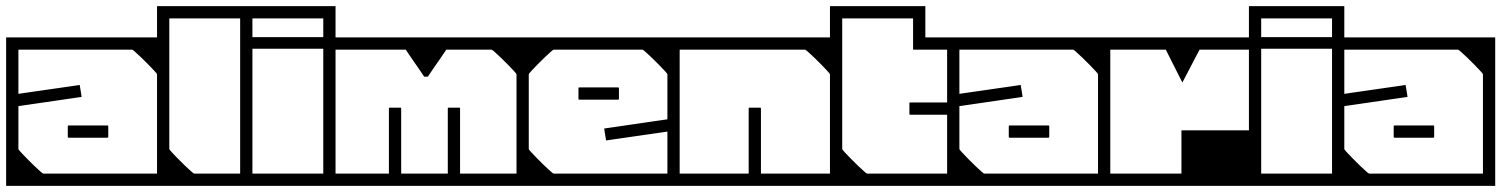

<svg xmlns="http://www.w3.org/2000/svg" viewBox="-40 -606 4895 626"><path d="M-20 -279H20V-120Q20 -118.5 27.8 -110Q35.5 -101.5 47 -89.8Q58.5 -78 70.5 -66.5Q82.5 -55 91 -47.5Q99.5 -40 101 -40Q101 -40 101 -40Q101 -40 101 -40Q101 -40 101 -40Q101 -40 101 -40Q107 -40 123.2 -40Q139.5 -40 160.2 -40Q181 -40 201.2 -40Q221.5 -40 235.5 -40Q249.5 -40 252 -40Q252 -30.5 252 -20.2Q252 -10 252 0Q252 0 252 0Q252 0 252 0Q252 0 252 0Q252 0 252 0Q252 0 252 0Q252 0 232.2 0Q212.5 0 181.8 0Q151 0 116 0Q81 0 50.2 0Q19.5 0 -0.2 0Q-20 0 -20 0Q-20 0 -20 0Q-20 0 -20 0Q-20 0 -20 0Q-20 0 -20 0Q-20 0 -20 -14Q-20 -28 -20 -52Q-20 -76 -20 -105.5Q-20 -135 -20 -166.2Q-20 -197.5 -20 -227Q-20 -256.5 -20 -279ZM-20 -235Q-20 -235 -20 -253Q-20 -271 -20 -299.2Q-20 -327.5 -20 -359.5Q-20 -391.5 -20 -419.8Q-20 -448 -20 -466Q-20 -484 -20 -484Q-20 -484 -20 -484Q-20 -484 -20 -484Q-20 -484 -20 -484Q-20 -484 -20 -484Q-20 -484 -0.2 -484Q19.5 -484 50.2 -484Q81 -484 116 -484Q151 -484 181.8 -484Q212.5 -484 232.2 -484Q252 -484 252 -484Q252 -484 252 -484Q252 -484 252 -484Q252 -484 252 -484Q252 -484 252 -484Q252 -484 252 -484Q252 -474.5 252 -464.2Q252 -454 252 -444Q252 -444 228.5 -444Q205 -444 170.5 -444Q136 -444 101.5 -444Q67 -444 43.5 -444Q20 -444 20 -444Q20 -444 20 -444Q20 -444 20 -444Q20 -444 20 -444Q20 -444 20 -444Q20 -444 20 -444Q20 -444 20 -444Q20 -444 20 -444Q20 -444 20 -444Q20 -444 20 -444Q20 -444 20 -444Q20 -444 20 -444Q20 -444 20 -423Q20 -402 20 -370.8Q20 -339.5 20 -308.2Q20 -277 20 -256Q20 -235 20 -235ZM512 -205H472V-364Q472 -365.5 464.2 -374Q456.5 -382.5 445 -394.2Q433.5 -406 421.5 -417.5Q409.5 -429 401 -436.5Q392.5 -444 391 -444Q391 -444 391 -444Q391 -444 391 -444Q391 -444 391 -444Q391 -444 391 -444Q385 -444 368.8 -444Q352.5 -444 331.8 -444Q311 -444 290.8 -444Q270.5 -444 256.5 -444Q242.5 -444 240 -444Q240 -454 240 -464.2Q240 -474.5 240 -484Q240 -484 240 -484Q240 -484 240 -484Q240 -484 240 -484Q240 -484 240 -484Q240 -484 240 -484Q240 -484 259.8 -484Q279.5 -484 310.2 -484Q341 -484 376 -484Q411 -484 441.8 -484Q472.5 -484 492.2 -484Q512 -484 512 -484Q512 -484 512 -484Q512 -484 512 -484Q512 -484 512 -484Q512 -484 512 -484Q512 -484 512 -470Q512 -456 512 -432Q512 -408 512 -378.5Q512 -349 512 -317.5Q512 -286 512 -257Q512 -228 512 -205ZM512 -249Q512 -249 512 -231Q512 -213 512 -184.8Q512 -156.5 512 -124.5Q512 -92.5 512 -64.2Q512 -36 512 -18Q512 0 512 0Q512 0 512 0Q512 0 512 0Q512 0 512 0Q512 0 512 0Q512 0 492.2 0Q472.5 0 441.8 0Q411 0 376 0Q341 0 310.2 0Q279.5 0 259.8 0Q240 0 240 0Q240 0 240 0Q240 0 240 0Q240 0 240 0Q240 0 240 0Q240 0 240 0Q240 -10 240 -20.2Q240 -30.5 240 -40Q240 -40 263.5 -40Q287 -40 321.5 -40Q356 -40 390.5 -40Q425 -40 448.5 -40Q472 -40 472 -40Q472 -40 472 -40Q472 -40 472 -40Q472 -40 472 -40Q472 -40 472 -40Q472 -40 472 -40Q472 -40 472 -40Q472 -40 472 -40Q472 -40 472 -40Q472 -40 472 -40Q472 -40 472 -40Q472 -40 472 -40Q472 -40 472 -61Q472 -82 472 -113.2Q472 -144.5 472 -175.8Q472 -207 472 -228Q472 -249 472 -249ZM512 -128H472Q472 -155.5 472 -172Q472 -188.5 472 -203.8Q472 -219 472 -243Q472 -243 472 -243Q472 -243 472 -243Q472 -243 472 -243Q472 -243 472 -243Q472 -268 472 -281Q472 -294 472 -302.8Q472 -311.5 472 -323.2Q472 -335 472 -358H512ZM185 -157Q185 -157 185 -157Q185 -157 185 -157Q185 -157 185 -157Q185 -157 185 -157Q185 -157 185 -157Q185 -157 185 -157Q185 -157 185 -157Q182 -157 181.5 -157.5Q181 -158 181 -161Q181 -166.5 181 -171.8Q181 -177 181 -182.2Q181 -187.5 181 -193Q181 -196 181.5 -196.5Q182 -197 185 -197Q185 -197 185 -197Q185 -197 185 -197Q185 -197 185 -197Q185 -197 185 -197Q185 -197 185 -197Q185 -197 185 -197Q185 -197 185 -197Q185 -197 203.8 -197Q222.5 -197 247 -197Q271.5 -197 290.2 -197Q309 -197 309 -197Q309 -197 309 -197Q309 -197 309 -197Q312 -197 312.5 -196.5Q313 -196 313 -193Q313 -187.5 313 -182.2Q313 -177 313 -171.8Q313 -166.5 313 -161Q313 -158 312.5 -157.5Q312 -157 309 -157Q309 -157 309 -157Q309 -157 309 -157Q309 -157 290.2 -157Q271.5 -157 247 -157Q222.5 -157 203.8 -157Q185 -157 185 -157ZM1 -314H20Q20 -314 20 -310.5Q20 -307 20 -303.5Q20 -300 20 -300Q20 -300 40.2 -303Q60.5 -306 90.2 -310.2Q120 -314.5 149.8 -318.8Q179.5 -323 199.8 -326Q220 -329 220 -329Q220 -329 220.2 -327Q220.5 -325 221.2 -320.8Q222 -316.5 223 -310Q224 -303.5 224.8 -299Q225.5 -294.5 225.8 -292.2Q226 -290 226 -290Q226 -290 205.2 -287Q184.5 -284 153.8 -279.5Q123 -275 92.2 -270.5Q61.5 -266 40.8 -263Q20 -260 20 -260Q20 -260 20 -255.2Q20 -250.5 20 -245.8Q20 -241 20 -241H1Z M783 -359V-129H743Q743 -152 743 -163.8Q743 -175.5 743 -184.2Q743 -193 743 -206Q743 -219 743 -244Q743 -244 743 -244Q743 -244 743 -244Q743 -244 743 -244Q743 -244 743 -244Q743 -268 743 -283.2Q743 -298.5 743 -315Q743 -331.5 743 -359ZM472 -328V-586Q472 -586 487.8 -586Q503.5 -586 527 -586Q550.5 -586 574.2 -586Q598 -586 614.8 -586Q631.5 -586 633 -586Q633 -586 633 -586Q633 -586 633 -586Q633 -586 633 -586Q633 -586 633 -586Q633 -586 633 -586Q633 -586 633 -586Q633 -586 633 -586Q633 -586 633 -586Q633 -586 633 -586Q634.5 -586 650.2 -586Q666 -586 688 -586Q710 -586 731.8 -586Q753.5 -586 768.2 -586Q783 -586 783 -586V-328H743V-546Q743 -546 743 -546Q743 -546 743 -546Q707 -546 685.8 -546Q664.5 -546 652.8 -546Q641 -546 633 -546Q633 -546 614.8 -546Q596.5 -546 572.5 -546Q548.5 -546 530.2 -546Q512 -546 512 -546Q512 -546 512 -546Q512 -546 512 -546V-328ZM472 -442H512Q512 -442 512 -402.5Q512 -363 512 -272Q512 -272 512 -269.5Q512 -267 512 -267Q512 -267 512 -264.5Q512 -262 512 -262Q512 -164 512 -118Q512 -72 512 -72H472ZM472 -269H512V-120Q512 -118.5 519.8 -110Q527.5 -101.5 539 -89.8Q550.5 -78 562.5 -66.5Q574.5 -55 583 -47.5Q591.5 -40 593 -40Q593 -40 608.2 -40Q623.5 -40 645.8 -40Q668 -40 690.2 -40Q712.5 -40 727.8 -40Q743 -40 743 -40Q743 -40 743 -40Q743 -40 743 -40Q743 -40 743 -40Q743 -61 743 -82.2Q743 -103.5 743 -124.5Q743 -145.5 743 -166.8Q743 -188 743 -209V-269H783V0Q783 0 767.5 0Q752 0 729.2 0Q706.5 0 683.2 0Q660 0 643.8 0Q627.5 0 626 0Q626 0 626 0Q626 0 626 0Q626 0 626 0Q626 0 626 0Q626 0 626 0Q626 0 626 0Q626 0 626 0Q626 0 626 0Q626 0 626 0Q626 0 626 0Q624.5 0 608.5 0Q592.5 0 569.8 0Q547 0 524.8 0Q502.5 0 487.2 0Q472 0 472 0Z M1054 -249Q1054 -228.5 1054 -204.2Q1054 -180 1054 -153.8Q1054 -127.5 1054 -100.8Q1054 -74 1054 -48.5Q1054 -23 1054 0Q1054 0 1038.2 0Q1022.5 0 999.2 0Q976 0 952.8 0Q929.5 0 913.8 0Q898 0 898 0Q898 0 898 0Q898 0 898 0Q898 0 898 0Q898 0 898 0Q894.5 -7.5 894.5 -20Q894.5 -32.5 898 -40Q908.5 -40 921.5 -40Q934.5 -40 949.2 -40Q964 -40 980.5 -40Q997 -40 1014 -40Q1014 -40 1014 -40Q1014 -40 1014 -40Q1014 -40 1014 -40Q1014 -40 1014 -40Q1014 -40 1014 -40Q1014 -40 1014 -40Q1014 -40 1014 -40Q1014 -40 1014 -40Q1014 -40 1014 -61Q1014 -82 1014 -113.2Q1014 -144.5 1014 -175.8Q1014 -207 1014 -228Q1014 -249 1014 -249ZM743 -249H783Q783 -249 783 -228Q783 -207 783 -175.8Q783 -144.5 783 -113.2Q783 -82 783 -61Q783 -40 783 -40Q783 -40 783 -40Q783 -40 783 -40Q783 -40 783 -40Q783 -40 783 -40Q783 -40 783 -40Q783 -40 783 -40Q783 -40 783 -40Q783 -40 783 -40Q800.5 -40 816.8 -40Q833 -40 847.8 -40Q862.5 -40 875.5 -40Q888.5 -40 899 -40Q903 -32.5 903 -20Q903 -7.5 899 0Q899 0 899 0Q899 0 899 0Q899 0 899 0Q899 0 899 0Q899 0 883.2 0Q867.5 0 844.2 0Q821 0 797.8 0Q774.5 0 758.8 0Q743 0 743 0Q743 -23 743 -48.5Q743 -74 743 -100.8Q743 -127.5 743 -153.8Q743 -180 743 -204.2Q743 -228.5 743 -249ZM743 -358H783Q783 -330.5 783 -314Q783 -297.5 783 -282.2Q783 -267 783 -243Q783 -243 783 -243Q783 -243 783 -243Q783 -243 783 -243Q783 -243 783 -243Q783 -218 783 -205Q783 -192 783 -183.2Q783 -174.5 783 -162.8Q783 -151 783 -128H743ZM1054 -358V-128H1014Q1014 -151 1014 -162.8Q1014 -174.5 1014 -183.2Q1014 -192 1014 -205Q1014 -218 1014 -243Q1014 -243 1014 -243Q1014 -243 1014 -243Q1014 -243 1014 -243Q1014 -243 1014 -243Q1014 -267 1014 -282.2Q1014 -297.5 1014 -314Q1014 -330.5 1014 -358ZM1054 -337H1014Q1014 -337 1014 -358Q1014 -379 1014 -410.2Q1014 -441.5 1014 -472.8Q1014 -504 1014 -525Q1014 -546 1014 -546Q1014 -546 1014 -546Q1014 -546 1014 -546Q1014 -546 1014 -546Q1014 -546 1014 -546Q1014 -546 1014 -546Q1014 -546 1014 -546Q1014 -546 1014 -546Q1014 -546 1014 -546Q997 -546 980.5 -546Q964 -546 949.2 -546Q934.5 -546 921.5 -546Q908.5 -546 898 -546Q894.5 -553.5 894.5 -566Q894.5 -578.5 898 -586Q898 -586 898 -586Q898 -586 898 -586Q898 -586 898 -586Q898 -586 898 -586Q898 -586 913.8 -586Q929.5 -586 952.8 -586Q976 -586 999.2 -586Q1022.5 -586 1038.2 -586Q1054 -586 1054 -586Q1054 -563 1054 -537.5Q1054 -512 1054 -485.2Q1054 -458.5 1054 -432.2Q1054 -406 1054 -381.8Q1054 -357.5 1054 -337ZM743 -337Q743 -357.5 743 -381.8Q743 -406 743 -432.2Q743 -458.5 743 -485.2Q743 -512 743 -537.5Q743 -563 743 -586Q743 -586 758.8 -586Q774.5 -586 797.8 -586Q821 -586 844.2 -586Q867.5 -586 883.2 -586Q899 -586 899 -586Q899 -586 899 -586Q899 -586 899 -586Q899 -586 899 -586Q899 -586 899 -586Q903 -578.5 903 -566Q903 -553.5 899 -546Q888.5 -546 875.5 -546Q862.5 -546 847.8 -546Q833 -546 816.8 -546Q800.5 -546 783 -546Q783 -546 783 -546Q783 -546 783 -546Q783 -546 783 -546Q783 -546 783 -546Q783 -546 783 -546Q783 -546 783 -546Q783 -546 783 -546Q783 -546 783 -546Q783 -546 783 -525Q783 -504 783 -472.8Q783 -441.5 783 -410.2Q783 -379 783 -358Q783 -337 783 -337ZM1054 -307H1014Q1014 -322 1014 -337.8Q1014 -353.5 1014 -367Q1014 -380.5 1014 -388.8Q1014 -397 1014 -397Q1014 -397 1014 -397Q1014 -397 1014 -397Q1014 -397 1014 -398.5Q1014 -400 1014 -404.8Q1014 -409.5 1014 -419.8Q1014 -430 1014 -447Q1014 -447 1014 -447Q1014 -447 1014 -447Q1014 -447 996.8 -447Q979.5 -447 956.5 -447Q933.5 -447 916.2 -447Q899 -447 899 -447Q899 -447 899 -452.8Q899 -458.5 899 -466Q899 -473.5 899 -479.2Q899 -485 899 -485Q906 -485 914.5 -485Q923 -485 935.8 -485Q948.5 -485 966.5 -485Q984.5 -485 1010 -485Q1013.5 -485 1020.5 -485Q1027.5 -485 1034 -485Q1040.5 -485 1043 -485Q1045 -485 1046.8 -485Q1048.5 -485 1050.2 -485Q1052 -485 1054 -485Q1054 -469.5 1054 -445.5Q1054 -421.5 1054 -395Q1054 -368.5 1054 -345Q1054 -321.5 1054 -307ZM743 -307Q743 -321.5 743 -345Q743 -368.5 743 -395Q743 -421.5 743 -445.5Q743 -469.5 743 -485Q745 -485 746.8 -485Q748.5 -485 750.2 -485Q752 -485 754 -485Q756.5 -485 763 -485Q769.5 -485 776.5 -485Q783.5 -485 787 -485Q804 -485 817.8 -485Q831.5 -485 842.2 -485Q853 -485 861.8 -485Q870.5 -485 877.2 -485Q884 -485 889.2 -485Q894.5 -485 899 -485Q899 -485 899 -479.2Q899 -473.5 899 -466Q899 -458.5 899 -452.8Q899 -447 899 -447Q899 -447 887.2 -447Q875.5 -447 858.2 -447Q841 -447 823.8 -447Q806.5 -447 794.8 -447Q783 -447 783 -447Q783 -447 783 -447Q783 -447 783 -447Q783 -430 783 -419.8Q783 -409.5 783 -404.8Q783 -400 783 -398.5Q783 -397 783 -397Q783 -397 783 -397Q783 -397 783 -397Q783 -397 783 -388.8Q783 -380.5 783 -367Q783 -353.5 783 -337.8Q783 -322 783 -307Z M1349 -484Q1349 -484 1349 -484Q1349 -484 1349 -484Q1349 -484 1349 -484Q1349 -484 1349 -484Q1349 -484 1349 -484Q1349 -484 1349 -484Q1349 -484 1349 -484Q1349 -484 1349 -484Q1349 -484 1349 -484Q1349 -484 1373.2 -484Q1397.5 -484 1435.5 -484Q1473.5 -484 1516.5 -484Q1559.5 -484 1597.5 -484Q1635.5 -484 1659.8 -484Q1684 -484 1684 -484Q1684 -484 1684 -484Q1684 -484 1684 -484Q1684 -421 1684 -372.8Q1684 -324.5 1684 -284.2Q1684 -244 1684 -205H1644V-364Q1644 -365.5 1636.2 -374Q1628.5 -382.5 1617 -394.2Q1605.5 -406 1593.5 -417.5Q1581.5 -429 1573 -436.5Q1564.5 -444 1563 -444Q1563 -444 1563 -444Q1563 -444 1563 -444Q1563 -444 1563 -444Q1563 -444 1548 -444Q1533 -444 1511 -444Q1489 -444 1467 -444Q1445 -444 1430 -444Q1415 -444 1415 -444Q1415 -444 1415 -444Q1415 -444 1415 -444Q1415 -444 1415 -444Q1415 -444 1409 -435Q1403 -426 1394 -413Q1385 -400 1376 -387Q1367 -374 1361 -365Q1355 -356 1355 -356Q1355 -356 1352 -356Q1349 -356 1349 -356Q1342.5 -376 1340.2 -398Q1338 -420 1340.2 -442Q1342.5 -464 1349 -484ZM1684 -128H1644Q1644 -155.5 1644 -172Q1644 -188.5 1644 -203.8Q1644 -219 1644 -243Q1644 -243 1644 -243Q1644 -243 1644 -243Q1644 -243 1644 -243Q1644 -243 1644 -243Q1644 -268 1644 -281Q1644 -294 1644 -302.8Q1644 -311.5 1644 -323.2Q1644 -335 1644 -358H1684ZM1014 -128V-358H1054Q1054 -335 1054 -323.2Q1054 -311.5 1054 -302.8Q1054 -294 1054 -281Q1054 -268 1054 -243Q1054 -243 1054 -243Q1054 -243 1054 -243Q1054 -243 1054 -243Q1054 -243 1054 -243Q1054 -219 1054 -203.8Q1054 -188.5 1054 -172Q1054 -155.5 1054 -128ZM1684 -289Q1684 -289 1684 -268.2Q1684 -247.5 1684 -214.5Q1684 -181.5 1684 -144.5Q1684 -107.5 1684 -74.5Q1684 -41.5 1684 -20.8Q1684 0 1684 0Q1684 0 1684 0Q1684 0 1684 0Q1684 0 1684 0Q1684 0 1659.8 0Q1635.5 0 1597 0Q1558.5 0 1515 0Q1471.5 0 1432.2 0Q1393 0 1367.2 0Q1341.5 0 1339 0Q1339 0 1339 0Q1339 0 1339 0Q1339 0 1339 0Q1339 0 1339 0Q1339 0 1339 0Q1339 0 1339 0Q1339 0 1339 0Q1339 -11.5 1339 -20.2Q1339 -29 1339 -40Q1339 -40 1339 -40Q1339 -40 1339 -40Q1339 -40 1361 -40Q1383 -40 1417.8 -40Q1452.5 -40 1491.5 -40Q1530.5 -40 1565.2 -40Q1600 -40 1622 -40Q1644 -40 1644 -40Q1644 -40 1644 -40Q1644 -40 1644 -40Q1644 -40 1644 -40Q1644 -40 1644 -40Q1644 -40 1644 -40Q1644 -40 1644 -40Q1644 -40 1644 -40Q1644 -40 1644 -40Q1644 -40 1644 -40Q1644 -40 1644 -40Q1644 -40 1644 -65.2Q1644 -90.5 1644 -127.5Q1644 -164.5 1644 -201.5Q1644 -238.5 1644 -263.8Q1644 -289 1644 -289ZM1014 -289H1054Q1054 -289 1054 -263.8Q1054 -238.5 1054 -201.5Q1054 -164.5 1054 -127.5Q1054 -90.5 1054 -65.2Q1054 -40 1054 -40Q1054 -40 1054 -40Q1054 -40 1054 -40Q1054 -40 1054 -40Q1054 -40 1054 -40Q1054 -40 1054 -40Q1054 -40 1054 -40Q1054 -40 1054 -40Q1054 -40 1054 -40Q1054 -40 1054 -40Q1054 -40 1054 -40Q1054 -40 1076 -40Q1098 -40 1132.8 -40Q1167.5 -40 1206.5 -40Q1245.5 -40 1280.2 -40Q1315 -40 1337 -40Q1359 -40 1359 -40Q1359 -40 1359 -40Q1359 -40 1359 -40Q1359 -29 1359 -20.2Q1359 -11.5 1359 0Q1359 0 1359 0Q1359 0 1359 0Q1359 0 1359 0Q1359 0 1359 0Q1359 0 1359 0Q1359 0 1359 0Q1359 0 1359 0Q1357 0 1331 0Q1305 0 1265.8 0Q1226.5 0 1183 0Q1139.5 0 1101 0Q1062.5 0 1038.2 0Q1014 0 1014 0Q1014 0 1014 0Q1014 0 1014 0Q1014 0 1014 0Q1014 0 1014 -20.8Q1014 -41.5 1014 -74.5Q1014 -107.5 1014 -144.5Q1014 -181.5 1014 -214.5Q1014 -247.5 1014 -268.2Q1014 -289 1014 -289ZM1349 -484Q1350 -472 1350.8 -459.2Q1351.5 -446.5 1351.8 -433.2Q1352 -420 1352 -406.8Q1352 -393.5 1351.2 -380.8Q1350.5 -368 1349 -356Q1349 -356 1346 -356Q1343 -356 1343 -356Q1343 -356 1337 -365Q1331 -374 1322 -387Q1313 -400 1304 -413Q1295 -426 1289 -435Q1283 -444 1283 -444Q1283 -444 1283 -444Q1283 -444 1283 -444Q1283 -444 1283 -444Q1240.5 -444 1199.8 -444Q1159 -444 1126 -444Q1093 -444 1073.5 -444Q1054 -444 1054 -444Q1054 -444 1054 -444Q1054 -444 1054 -444Q1054 -444 1054 -444Q1054 -444 1054 -444Q1054 -444 1054 -444Q1054 -444 1054 -444Q1054 -444 1054 -444Q1054 -444 1054 -444Q1054 -444 1054 -441.8Q1054 -439.5 1054 -428.5Q1054 -417.5 1054 -392.5Q1054 -367.5 1054 -322Q1054 -276.5 1054 -205H1014Q1014 -223.5 1014 -245.5Q1014 -267.5 1014 -291.8Q1014 -316 1014 -341.2Q1014 -366.5 1014 -391.2Q1014 -416 1014 -439.8Q1014 -463.5 1014 -484Q1014 -484 1014 -484Q1014 -484 1014 -484Q1014 -484 1038.2 -484Q1062.5 -484 1100.5 -484Q1138.5 -484 1181.5 -484Q1224.5 -484 1262.5 -484Q1300.5 -484 1324.8 -484Q1349 -484 1349 -484Q1349 -484 1349 -484Q1349 -484 1349 -484Q1349 -484 1349 -484Q1349 -484 1349 -484Q1349 -484 1349 -484Q1349 -484 1349 -484Q1349 -484 1349 -484Q1349 -484 1349 -484ZM1232 -33Q1230.5 -33 1229.8 -33Q1229 -33 1228.5 -33.5Q1228 -34 1228 -34.8Q1228 -35.5 1228 -37Q1228 -37 1228 -37Q1228 -37 1228 -37Q1228 -37 1228 -37Q1228 -37 1228 -37Q1228 -37 1228 -37Q1228 -37 1228 -52.5Q1228 -68 1228 -92.2Q1228 -116.5 1228 -144Q1228 -171.5 1228 -195.8Q1228 -220 1228 -235.5Q1228 -251 1228 -251Q1228 -253 1228.2 -253.8Q1228.5 -254.5 1229.2 -254.8Q1230 -255 1232 -255Q1232 -255 1240 -255Q1248 -255 1256 -255Q1264 -255 1264 -255Q1266 -255 1266.8 -254.8Q1267.5 -254.5 1267.8 -253.8Q1268 -253 1268 -251Q1268 -251 1268 -235.5Q1268 -220 1268 -195.8Q1268 -171.5 1268 -144Q1268 -116.5 1268 -92.2Q1268 -68 1268 -52.5Q1268 -37 1268 -37Q1268 -37 1268 -37Q1268 -37 1268 -37Q1268 -37 1268 -37Q1268 -37 1268 -37Q1268 -37 1268 -37Q1268 -35.5 1268 -34.8Q1268 -34 1267.5 -33.5Q1267 -33 1266.2 -33Q1265.5 -33 1264 -33Q1264 -33 1256 -33Q1248 -33 1240 -33Q1232 -33 1232 -33ZM1456 -33Q1456 -33 1448 -33Q1440 -33 1432 -33Q1424 -33 1424 -33Q1422.5 -33 1421.8 -33Q1421 -33 1420.5 -33.5Q1420 -34 1420 -34.8Q1420 -35.5 1420 -37Q1420 -37 1420 -37Q1420 -37 1420 -37Q1420 -37 1420 -37Q1420 -37 1420 -37Q1420 -37 1420 -37Q1420 -37 1420 -52.5Q1420 -68 1420 -92.2Q1420 -116.5 1420 -144Q1420 -171.5 1420 -195.8Q1420 -220 1420 -235.5Q1420 -251 1420 -251Q1420 -253 1420.2 -253.8Q1420.5 -254.5 1421.2 -254.8Q1422 -255 1424 -255Q1424 -255 1432 -255Q1440 -255 1448 -255Q1456 -255 1456 -255Q1458 -255 1458.8 -254.8Q1459.5 -254.5 1459.8 -253.8Q1460 -253 1460 -251Q1460 -251 1460 -235.5Q1460 -220 1460 -195.8Q1460 -171.5 1460 -144Q1460 -116.5 1460 -92.2Q1460 -68 1460 -52.5Q1460 -37 1460 -37Q1460 -37 1460 -37Q1460 -37 1460 -37Q1460 -37 1460 -37Q1460 -37 1460 -37Q1460 -37 1460 -37Q1460 -35.5 1460 -34.8Q1460 -34 1459.5 -33.5Q1459 -33 1458.2 -33Q1457.5 -33 1456 -33Z M1644 -205Q1644 -228 1644 -257Q1644 -286 1644 -317.5Q1644 -349 1644 -378.5Q1644 -408 1644 -432Q1644 -456 1644 -470Q1644 -484 1644 -484Q1644 -484 1644 -484Q1644 -484 1644 -484Q1644 -484 1644 -484Q1644 -484 1644 -484Q1644 -484 1663.8 -484Q1683.5 -484 1714.2 -484Q1745 -484 1780 -484Q1815 -484 1845.8 -484Q1876.5 -484 1896.2 -484Q1916 -484 1916 -484Q1916 -484 1916 -484Q1916 -484 1916 -484Q1916 -484 1916 -484Q1916 -484 1916 -484Q1916 -484 1916 -484Q1916 -474.5 1916 -464.2Q1916 -454 1916 -444Q1913.5 -444 1899.5 -444Q1885.5 -444 1865.2 -444Q1845 -444 1824.2 -444Q1803.5 -444 1787.2 -444Q1771 -444 1765 -444Q1765 -444 1765 -444Q1765 -444 1765 -444Q1765 -444 1765 -444Q1765 -444 1765 -444Q1763.5 -444 1755 -436.5Q1746.5 -429 1734.5 -417.5Q1722.5 -406 1711 -394.2Q1699.5 -382.5 1691.8 -374Q1684 -365.5 1684 -364V-205ZM1644 -357H1684Q1684 -329.5 1684 -313Q1684 -296.5 1684 -281.2Q1684 -266 1684 -242Q1684 -242 1684 -242Q1684 -242 1684 -242Q1684 -242 1684 -242Q1684 -242 1684 -242Q1684 -217 1684 -204Q1684 -191 1684 -182.2Q1684 -173.5 1684 -161.8Q1684 -150 1684 -127H1644ZM1644 -279H1684V-120Q1684 -118.5 1691.8 -110Q1699.5 -101.5 1711 -89.8Q1722.5 -78 1734.5 -66.5Q1746.5 -55 1755 -47.5Q1763.5 -40 1765 -40Q1765 -40 1765 -40Q1765 -40 1765 -40Q1765 -40 1765 -40Q1765 -40 1765 -40Q1771 -40 1787.2 -40Q1803.5 -40 1824.2 -40Q1845 -40 1865.2 -40Q1885.5 -40 1899.5 -40Q1913.5 -40 1916 -40Q1916 -30.5 1916 -20.2Q1916 -10 1916 0Q1916 0 1916 0Q1916 0 1916 0Q1916 0 1916 0Q1916 0 1916 0Q1916 0 1916 0Q1916 0 1896.2 0Q1876.5 0 1845.8 0Q1815 0 1780 0Q1745 0 1714.2 0Q1683.5 0 1663.8 0Q1644 0 1644 0Q1644 0 1644 0Q1644 0 1644 0Q1644 0 1644 0Q1644 0 1644 0Q1644 0 1644 -14Q1644 -28 1644 -52Q1644 -76 1644 -105.5Q1644 -135 1644 -166.2Q1644 -197.5 1644 -227Q1644 -256.5 1644 -279ZM2176 -205H2136V-364Q2136 -365.5 2128.2 -374Q2120.5 -382.5 2109 -394.2Q2097.5 -406 2085.5 -417.5Q2073.5 -429 2065 -436.5Q2056.5 -444 2055 -444Q2055 -444 2055 -444Q2055 -444 2055 -444Q2055 -444 2055 -444Q2055 -444 2055 -444Q2049 -444 2032.8 -444Q2016.5 -444 1995.8 -444Q1975 -444 1954.8 -444Q1934.5 -444 1920.5 -444Q1906.5 -444 1904 -444Q1904 -454 1904 -464.2Q1904 -474.5 1904 -484Q1904 -484 1904 -484Q1904 -484 1904 -484Q1904 -484 1904 -484Q1904 -484 1904 -484Q1904 -484 1904 -484Q1904 -484 1923.8 -484Q1943.5 -484 1974.2 -484Q2005 -484 2040 -484Q2075 -484 2105.8 -484Q2136.5 -484 2156.2 -484Q2176 -484 2176 -484Q2176 -484 2176 -484Q2176 -484 2176 -484Q2176 -484 2176 -484Q2176 -484 2176 -484Q2176 -484 2176 -470Q2176 -456 2176 -432Q2176 -408 2176 -378.5Q2176 -349 2176 -317.5Q2176 -286 2176 -257Q2176 -228 2176 -205ZM2176 -249Q2176 -249 2176 -231Q2176 -213 2176 -184.8Q2176 -156.5 2176 -124.5Q2176 -92.5 2176 -64.2Q2176 -36 2176 -18Q2176 0 2176 0Q2176 0 2176 0Q2176 0 2176 0Q2176 0 2176 0Q2176 0 2176 0Q2176 0 2156.2 0Q2136.5 0 2105.8 0Q2075 0 2040 0Q2005 0 1974.2 0Q1943.5 0 1923.8 0Q1904 0 1904 0Q1904 0 1904 0Q1904 0 1904 0Q1904 0 1904 0Q1904 0 1904 0Q1904 0 1904 0Q1904 -10 1904 -20.2Q1904 -30.5 1904 -40Q1904 -40 1927.5 -40Q1951 -40 1985.5 -40Q2020 -40 2054.5 -40Q2089 -40 2112.5 -40Q2136 -40 2136 -40Q2136 -40 2136 -40Q2136 -40 2136 -40Q2136 -40 2136 -40Q2136 -40 2136 -40Q2136 -40 2136 -40Q2136 -40 2136 -40Q2136 -40 2136 -40Q2136 -40 2136 -40Q2136 -40 2136 -40Q2136 -40 2136 -40Q2136 -40 2136 -40Q2136 -40 2136 -61Q2136 -82 2136 -113.2Q2136 -144.5 2136 -175.8Q2136 -207 2136 -228Q2136 -249 2136 -249ZM1974 -321Q1974 -321 1974 -321Q1974 -321 1974 -321Q1974 -321 1974 -321Q1974 -321 1974 -321Q1974 -321 1974 -321Q1974 -321 1974 -321Q1974 -321 1974 -321Q1977 -321 1977.5 -320.5Q1978 -320 1978 -317Q1978 -311.5 1978 -306.2Q1978 -301 1978 -295.8Q1978 -290.5 1978 -285Q1978 -282 1977.5 -281.5Q1977 -281 1974 -281Q1974 -281 1974 -281Q1974 -281 1974 -281Q1974 -281 1974 -281Q1974 -281 1974 -281Q1974 -281 1974 -281Q1974 -281 1974 -281Q1974 -281 1974 -281Q1974 -281 1955.2 -281Q1936.5 -281 1912 -281Q1887.5 -281 1868.8 -281Q1850 -281 1850 -281Q1850 -281 1850 -281Q1850 -281 1850 -281Q1847 -281 1846.5 -281.5Q1846 -282 1846 -285Q1846 -290.5 1846 -295.8Q1846 -301 1846 -306.2Q1846 -311.5 1846 -317Q1846 -320 1846.5 -320.5Q1847 -321 1850 -321Q1850 -321 1850 -321Q1850 -321 1850 -321Q1850 -321 1868.8 -321Q1887.5 -321 1912 -321Q1936.5 -321 1955.2 -321Q1974 -321 1974 -321ZM2155 -163H2136Q2136 -163 2136 -166.5Q2136 -170 2136 -173.5Q2136 -177 2136 -177Q2136 -177 2115.8 -174Q2095.5 -171 2065.8 -166.8Q2036 -162.5 2006.2 -158.2Q1976.5 -154 1956.2 -151Q1936 -148 1936 -148Q1936 -148 1935.8 -150Q1935.5 -152 1934.8 -156.2Q1934 -160.5 1933 -167Q1932 -173.5 1931.2 -178Q1930.5 -182.5 1930.2 -184.8Q1930 -187 1930 -187Q1930 -187 1950.8 -190Q1971.5 -193 2002.2 -197.5Q2033 -202 2063.8 -206.5Q2094.5 -211 2115.2 -214Q2136 -217 2136 -217Q2136 -217 2136 -221.8Q2136 -226.5 2136 -231.2Q2136 -236 2136 -236H2155Z M2706 -128H2666Q2666 -155.5 2666 -172Q2666 -188.5 2666 -203.8Q2666 -219 2666 -243Q2666 -243 2666 -243Q2666 -243 2666 -243Q2666 -243 2666 -243Q2666 -243 2666 -243Q2666 -268 2666 -281Q2666 -294 2666 -302.8Q2666 -311.5 2666 -323.2Q2666 -335 2666 -358H2706ZM2136 -128V-358H2176Q2176 -335 2176 -323.2Q2176 -311.5 2176 -302.8Q2176 -294 2176 -281Q2176 -268 2176 -243Q2176 -243 2176 -243Q2176 -243 2176 -243Q2176 -243 2176 -243Q2176 -243 2176 -243Q2176 -219 2176 -203.8Q2176 -188.5 2176 -172Q2176 -155.5 2176 -128ZM2706 -205H2666V-364Q2666 -365.5 2658.2 -374Q2650.5 -382.5 2639 -394.2Q2627.5 -406 2615.5 -417.5Q2603.5 -429 2595 -436.5Q2586.5 -444 2585 -444Q2585 -444 2585 -444Q2585 -444 2585 -444Q2585 -444 2585 -444Q2585 -444 2567.8 -444Q2550.5 -444 2525 -444Q2499.5 -444 2474 -444Q2448.5 -444 2431.2 -444Q2414 -444 2414 -444Q2414 -454 2414 -464.2Q2414 -474.5 2414 -484Q2414 -484 2414 -484Q2414 -484 2414 -484Q2414 -484 2414 -484Q2414 -484 2414 -484Q2414 -484 2414 -484Q2417.5 -484 2440 -484Q2462.5 -484 2495.8 -484Q2529 -484 2565.2 -484Q2601.5 -484 2633.5 -484Q2665.5 -484 2685.8 -484Q2706 -484 2706 -484Q2706 -484 2706 -484Q2706 -484 2706 -484Q2706 -484 2706 -484Q2706 -484 2706 -484Q2706 -484 2706 -463.8Q2706 -443.5 2706 -411.8Q2706 -380 2706 -344.5Q2706 -309 2706 -277.2Q2706 -245.5 2706 -225.2Q2706 -205 2706 -205ZM2706 -279Q2706 -279 2706 -258.8Q2706 -238.5 2706 -206.8Q2706 -175 2706 -139.5Q2706 -104 2706 -72.2Q2706 -40.5 2706 -20.2Q2706 0 2706 0Q2706 0 2706 0Q2706 0 2706 0Q2706 0 2706 0Q2706 0 2706 0Q2706 0 2685 0Q2664 0 2630.8 0Q2597.5 0 2560 0Q2522.5 0 2489.2 0Q2456 0 2435 0Q2414 0 2414 0Q2414 0 2414 0Q2414 0 2414 0Q2414 0 2414 0Q2414 0 2414 0Q2414 0 2414 0Q2414 -10 2414 -20.2Q2414 -30.5 2414 -40Q2414 -40 2432.2 -40Q2450.5 -40 2479.2 -40Q2508 -40 2540 -40Q2572 -40 2600.8 -40Q2629.5 -40 2647.8 -40Q2666 -40 2666 -40Q2666 -40 2666 -40Q2666 -40 2666 -40Q2666 -40 2666 -40Q2666 -40 2666 -40Q2666 -40 2666 -40Q2666 -40 2666 -40Q2666 -40 2666 -40Q2666 -40 2666 -40Q2666 -40 2666 -40Q2666 -40 2666 -40Q2666 -40 2666 -40Q2666 -40 2666 -40Q2666 -40 2666 -40Q2666 -40 2666 -57.2Q2666 -74.5 2666 -101.8Q2666 -129 2666 -159.5Q2666 -190 2666 -217.2Q2666 -244.5 2666 -261.8Q2666 -279 2666 -279ZM2136 -279H2176Q2176 -279 2176 -261.8Q2176 -244.5 2176 -217.2Q2176 -190 2176 -159.5Q2176 -129 2176 -101.8Q2176 -74.5 2176 -57.2Q2176 -40 2176 -40Q2176 -40 2176 -40Q2176 -40 2176 -40Q2176 -40 2176 -40Q2176 -40 2176 -40Q2176 -40 2176 -40Q2176 -40 2176 -40Q2176 -40 2176 -40Q2176 -40 2176 -40Q2176 -40 2176 -40Q2176 -40 2176 -40Q2176 -40 2176 -40Q2176 -40 2176 -40Q2176 -40 2176 -40Q2176 -40 2194.2 -40Q2212.5 -40 2241.2 -40Q2270 -40 2302 -40Q2334 -40 2362.8 -40Q2391.5 -40 2409.8 -40Q2428 -40 2428 -40Q2428 -30.5 2428 -20.2Q2428 -10 2428 0Q2428 0 2428 0Q2428 0 2428 0Q2428 0 2428 0Q2428 0 2428 0Q2428 0 2428 0Q2428 0 2407 0Q2386 0 2352.8 0Q2319.5 0 2282 0Q2244.5 0 2211.2 0Q2178 0 2157 0Q2136 0 2136 0Q2136 0 2136 0Q2136 0 2136 0Q2136 0 2136 0Q2136 0 2136 0Q2136 0 2136 -20.2Q2136 -40.5 2136 -72.2Q2136 -104 2136 -139.5Q2136 -175 2136 -206.8Q2136 -238.5 2136 -258.8Q2136 -279 2136 -279ZM2136 -205Q2136 -205 2136 -225.2Q2136 -245.5 2136 -277.2Q2136 -309 2136 -344.5Q2136 -380 2136 -411.8Q2136 -443.5 2136 -463.8Q2136 -484 2136 -484Q2136 -484 2136 -484Q2136 -484 2136 -484Q2136 -484 2136 -484Q2136 -484 2136 -484Q2136 -484 2157 -484Q2178 -484 2211.2 -484Q2244.5 -484 2282 -484Q2319.5 -484 2352.8 -484Q2386 -484 2407 -484Q2428 -484 2428 -484Q2428 -484 2428 -484Q2428 -484 2428 -484Q2428 -484 2428 -484Q2428 -484 2428 -484Q2428 -484 2428 -484Q2428 -474.5 2428 -464.2Q2428 -454 2428 -444Q2428 -444 2409.8 -444Q2391.5 -444 2362.8 -444Q2334 -444 2302 -444Q2270 -444 2241.2 -444Q2212.5 -444 2194.2 -444Q2176 -444 2176 -444Q2176 -444 2176 -444Q2176 -444 2176 -444Q2176 -444 2176 -444Q2176 -444 2176 -444Q2176 -444 2176 -444Q2176 -444 2176 -444Q2176 -444 2176 -444Q2176 -444 2176 -444Q2176 -444 2176 -444Q2176 -444 2176 -444Q2176 -444 2176 -444Q2176 -444 2176 -444Q2176 -444 2176 -444Q2176 -444 2176 -426.8Q2176 -409.5 2176 -382.2Q2176 -355 2176 -324.5Q2176 -294 2176 -266.8Q2176 -239.5 2176 -222.2Q2176 -205 2176 -205ZM2405 -33Q2403.5 -33 2402.8 -33Q2402 -33 2401.5 -33.5Q2401 -34 2401 -34.8Q2401 -35.5 2401 -37Q2401 -37 2401 -37Q2401 -37 2401 -37Q2401 -37 2401 -37Q2401 -37 2401 -37Q2401 -37 2401 -37Q2401 -37 2401 -52.5Q2401 -68 2401 -92.2Q2401 -116.5 2401 -144Q2401 -171.5 2401 -195.8Q2401 -220 2401 -235.5Q2401 -251 2401 -251Q2401 -253 2401.2 -253.8Q2401.5 -254.5 2402.2 -254.8Q2403 -255 2405 -255Q2405 -255 2413 -255Q2421 -255 2429 -255Q2437 -255 2437 -255Q2439 -255 2439.8 -254.8Q2440.5 -254.5 2440.8 -253.8Q2441 -253 2441 -251Q2441 -251 2441 -235.5Q2441 -220 2441 -195.8Q2441 -171.5 2441 -144Q2441 -116.5 2441 -92.2Q2441 -68 2441 -52.5Q2441 -37 2441 -37Q2441 -37 2441 -37Q2441 -37 2441 -37Q2441 -37 2441 -37Q2441 -37 2441 -37Q2441 -37 2441 -37Q2441 -35.5 2441 -34.8Q2441 -34 2440.5 -33.5Q2440 -33 2439.2 -33Q2438.5 -33 2437 -33Q2437 -33 2429 -33Q2421 -33 2413 -33Q2405 -33 2405 -33Z M2666 -177V-407H2706Q2706 -384 2706 -372.2Q2706 -360.5 2706 -351.8Q2706 -343 2706 -330Q2706 -317 2706 -292Q2706 -292 2706 -292Q2706 -292 2706 -292Q2706 -292 2706 -292Q2706 -292 2706 -292Q2706 -268 2706 -252.8Q2706 -237.5 2706 -221Q2706 -204.5 2706 -177ZM2666 -279H2706V-120Q2706 -118.5 2713.8 -110Q2721.5 -101.5 2733 -89.8Q2744.5 -78 2756.5 -66.5Q2768.5 -55 2777 -47.5Q2785.5 -40 2787 -40Q2787 -40 2787 -40Q2787 -40 2787 -40Q2787 -40 2787 -40Q2793 -40 2804 -40Q2815 -40 2828.2 -40Q2841.5 -40 2853.5 -40Q2865.5 -40 2874 -40Q2882.5 -40 2884 -40Q2884 -30.5 2884 -20.2Q2884 -10 2884 0Q2884 0 2884 0Q2884 0 2884 0Q2884 0 2884 0Q2884 0 2884 0Q2884 0 2884 0Q2884 0 2862 0Q2840 0 2807.5 0Q2775 0 2742.5 0Q2710 0 2688 0Q2666 0 2666 0Q2666 0 2666 0Q2666 0 2666 0Q2666 -24 2666 -47.8Q2666 -71.5 2666 -94.8Q2666 -118 2666 -141.2Q2666 -164.5 2666 -187.5Q2666 -210.5 2666 -233.5Q2666 -256.5 2666 -279ZM3088 -279Q3088 -279 3088 -258.8Q3088 -238.5 3088 -206.8Q3088 -175 3088 -139.5Q3088 -104 3088 -72.2Q3088 -40.5 3088 -20.2Q3088 0 3088 0Q3088 0 3088 0Q3088 0 3088 0Q3088 0 3088 0Q3088 0 3066 0Q3044 0 3011.5 0Q2979 0 2946.5 0Q2914 0 2892 0Q2870 0 2870 0Q2870 0 2870 0Q2870 0 2870 0Q2870 0 2870 0Q2870 0 2870 0Q2870 0 2870 0Q2870 -10 2870 -20.2Q2870 -30.5 2870 -40Q2870 -40 2888 -40Q2906 -40 2932.5 -40Q2959 -40 2985.5 -40Q3012 -40 3030 -40Q3048 -40 3048 -40Q3048 -40 3048 -40Q3048 -40 3048 -40Q3048 -40 3048 -40Q3048 -40 3048 -40Q3048 -40 3048 -40Q3048 -40 3048 -40Q3048 -40 3048 -40Q3048 -40 3048 -40Q3048 -40 3048 -40Q3048 -40 3048 -40Q3048 -40 3048 -40Q3048 -40 3048 -64.2Q3048 -88.5 3048 -124Q3048 -159.5 3048 -195Q3048 -230.5 3048 -254.8Q3048 -279 3048 -279ZM2925 -268Q2925 -270 2925.2 -270.8Q2925.5 -271.5 2926.2 -271.8Q2927 -272 2929 -272Q2929 -272 2944.5 -272Q2960 -272 2983 -272Q3006 -272 3029 -272Q3052 -272 3067.5 -272Q3083 -272 3083 -272Q3083 -272 3083 -272Q3083 -272 3083 -272Q3083 -272 3083 -272Q3083 -272 3083 -272Q3083 -272 3083 -272Q3086 -272 3086.5 -271.5Q3087 -271 3087 -268Q3087 -268 3087 -264.8Q3087 -261.5 3087 -256.8Q3087 -252 3087 -247.2Q3087 -242.5 3087 -239.2Q3087 -236 3087 -236Q3087 -233 3086.5 -232.5Q3086 -232 3083 -232Q3083 -232 3083 -232Q3083 -232 3083 -232Q3083 -232 3083 -232Q3083 -232 3083 -232Q3083 -232 3083 -232Q3083 -232 3067.5 -232Q3052 -232 3029 -232Q3006 -232 2983 -232Q2960 -232 2944.5 -232Q2929 -232 2929 -232Q2927 -232 2926.2 -232.2Q2925.5 -232.5 2925.2 -233.2Q2925 -234 2925 -236Q2925 -236 2925 -244Q2925 -252 2925 -260Q2925 -268 2925 -268ZM2666 -288V-586Q2666 -586 2666 -586Q2666 -586 2666 -586Q2666 -586 2682.2 -586Q2698.5 -586 2722.8 -586Q2747 -586 2771.2 -586Q2795.5 -586 2811.8 -586Q2828 -586 2828 -586Q2828 -586 2828 -586Q2828 -586 2828 -586Q2828 -586 2828 -586Q2828 -586 2828 -586Q2828 -586 2828 -586Q2828 -586 2828 -586Q2828 -586 2828 -586Q2828 -586 2828 -586Q2828 -586 2828 -586Q2828 -586 2828 -586Q2828 -586 2843 -586Q2858 -586 2880.2 -586Q2902.5 -586 2924.8 -586Q2947 -586 2962 -586Q2977 -586 2977 -586Q2977 -586 2977 -586Q2977 -586 2977 -586V-484Q2978.5 -484 2977.5 -484Q2976.5 -484 2986 -484Q2992.5 -484 3004.2 -484Q3016 -484 3035.2 -484Q3054.5 -484 3084 -484Q3087 -484 3087.5 -483.5Q3088 -483 3088 -479V-277H3048Q3048 -277 3048 -277Q3048 -277 3048 -277Q3048 -277 3048 -277Q3048 -277 3048 -277Q3048 -277 3048 -277Q3048 -277 3048 -293.8Q3048 -310.5 3048 -335.5Q3048 -360.5 3048 -385.5Q3048 -410.5 3048 -427.2Q3048 -444 3048 -444Q3048 -444 3048 -444Q3048 -444 3048 -444Q3048 -444 3048 -444Q3048 -444 3048 -444Q3048 -444 3048 -444Q3020 -444 2999 -444Q2978 -444 2964.2 -444Q2950.5 -444 2943.8 -444Q2937 -444 2937 -444Q2937 -444 2937 -444Q2937 -444 2937 -444Q2937 -444 2937 -444Q2937 -447 2937 -450Q2937 -453 2937 -456V-546Q2937 -546 2937 -546Q2937 -546 2937 -546Q2937 -546 2937 -546Q2937 -546 2920.5 -546Q2904 -546 2882 -546Q2860 -546 2843.5 -546Q2827 -546 2827 -546Q2827 -546 2808.8 -546Q2790.5 -546 2766.5 -546Q2742.5 -546 2724.2 -546Q2706 -546 2706 -546Q2706 -546 2706 -546Q2706 -546 2706 -546V-288Z M3048 -279H3088V-120Q3088 -118.5 3095.8 -110Q3103.5 -101.5 3115 -89.8Q3126.5 -78 3138.5 -66.5Q3150.5 -55 3159 -47.5Q3167.5 -40 3169 -40Q3169 -40 3169 -40Q3169 -40 3169 -40Q3169 -40 3169 -40Q3169 -40 3169 -40Q3175 -40 3191.2 -40Q3207.5 -40 3228.2 -40Q3249 -40 3269.2 -40Q3289.5 -40 3303.5 -40Q3317.5 -40 3320 -40Q3320 -30.5 3320 -20.2Q3320 -10 3320 0Q3320 0 3320 0Q3320 0 3320 0Q3320 0 3320 0Q3320 0 3320 0Q3320 0 3320 0Q3320 0 3300.2 0Q3280.5 0 3249.8 0Q3219 0 3184 0Q3149 0 3118.2 0Q3087.5 0 3067.8 0Q3048 0 3048 0Q3048 0 3048 0Q3048 0 3048 0Q3048 0 3048 0Q3048 0 3048 0Q3048 0 3048 -14Q3048 -28 3048 -52Q3048 -76 3048 -105.5Q3048 -135 3048 -166.2Q3048 -197.5 3048 -227Q3048 -256.5 3048 -279ZM3048 -235Q3048 -235 3048 -253Q3048 -271 3048 -299.2Q3048 -327.5 3048 -359.5Q3048 -391.5 3048 -419.8Q3048 -448 3048 -466Q3048 -484 3048 -484Q3048 -484 3048 -484Q3048 -484 3048 -484Q3048 -484 3048 -484Q3048 -484 3048 -484Q3048 -484 3067.8 -484Q3087.5 -484 3118.2 -484Q3149 -484 3184 -484Q3219 -484 3249.8 -484Q3280.5 -484 3300.2 -484Q3320 -484 3320 -484Q3320 -484 3320 -484Q3320 -484 3320 -484Q3320 -484 3320 -484Q3320 -484 3320 -484Q3320 -484 3320 -484Q3320 -474.5 3320 -464.2Q3320 -454 3320 -444Q3320 -444 3296.5 -444Q3273 -444 3238.5 -444Q3204 -444 3169.5 -444Q3135 -444 3111.5 -444Q3088 -444 3088 -444Q3088 -444 3088 -444Q3088 -444 3088 -444Q3088 -444 3088 -444Q3088 -444 3088 -444Q3088 -444 3088 -444Q3088 -444 3088 -444Q3088 -444 3088 -444Q3088 -444 3088 -444Q3088 -444 3088 -444Q3088 -444 3088 -444Q3088 -444 3088 -444Q3088 -444 3088 -423Q3088 -402 3088 -370.8Q3088 -339.5 3088 -308.2Q3088 -277 3088 -256Q3088 -235 3088 -235ZM3580 -205H3540V-364Q3540 -365.5 3532.2 -374Q3524.5 -382.5 3513 -394.2Q3501.5 -406 3489.5 -417.5Q3477.5 -429 3469 -436.5Q3460.5 -444 3459 -444Q3459 -444 3459 -444Q3459 -444 3459 -444Q3459 -444 3459 -444Q3459 -444 3459 -444Q3453 -444 3436.8 -444Q3420.5 -444 3399.8 -444Q3379 -444 3358.8 -444Q3338.5 -444 3324.5 -444Q3310.5 -444 3308 -444Q3308 -454 3308 -464.2Q3308 -474.5 3308 -484Q3308 -484 3308 -484Q3308 -484 3308 -484Q3308 -484 3308 -484Q3308 -484 3308 -484Q3308 -484 3308 -484Q3308 -484 3327.8 -484Q3347.5 -484 3378.2 -484Q3409 -484 3444 -484Q3479 -484 3509.8 -484Q3540.5 -484 3560.2 -484Q3580 -484 3580 -484Q3580 -484 3580 -484Q3580 -484 3580 -484Q3580 -484 3580 -484Q3580 -484 3580 -484Q3580 -484 3580 -470Q3580 -456 3580 -432Q3580 -408 3580 -378.5Q3580 -349 3580 -317.5Q3580 -286 3580 -257Q3580 -228 3580 -205ZM3580 -249Q3580 -249 3580 -231Q3580 -213 3580 -184.8Q3580 -156.5 3580 -124.5Q3580 -92.5 3580 -64.2Q3580 -36 3580 -18Q3580 0 3580 0Q3580 0 3580 0Q3580 0 3580 0Q3580 0 3580 0Q3580 0 3580 0Q3580 0 3560.2 0Q3540.5 0 3509.8 0Q3479 0 3444 0Q3409 0 3378.2 0Q3347.5 0 3327.8 0Q3308 0 3308 0Q3308 0 3308 0Q3308 0 3308 0Q3308 0 3308 0Q3308 0 3308 0Q3308 0 3308 0Q3308 -10 3308 -20.2Q3308 -30.5 3308 -40Q3308 -40 3331.5 -40Q3355 -40 3389.5 -40Q3424 -40 3458.5 -40Q3493 -40 3516.5 -40Q3540 -40 3540 -40Q3540 -40 3540 -40Q3540 -40 3540 -40Q3540 -40 3540 -40Q3540 -40 3540 -40Q3540 -40 3540 -40Q3540 -40 3540 -40Q3540 -40 3540 -40Q3540 -40 3540 -40Q3540 -40 3540 -40Q3540 -40 3540 -40Q3540 -40 3540 -40Q3540 -40 3540 -61Q3540 -82 3540 -113.2Q3540 -144.5 3540 -175.8Q3540 -207 3540 -228Q3540 -249 3540 -249ZM3580 -128H3540Q3540 -155.5 3540 -172Q3540 -188.5 3540 -203.8Q3540 -219 3540 -243Q3540 -243 3540 -243Q3540 -243 3540 -243Q3540 -243 3540 -243Q3540 -243 3540 -243Q3540 -268 3540 -281Q3540 -294 3540 -302.8Q3540 -311.5 3540 -323.2Q3540 -335 3540 -358H3580ZM3253 -157Q3253 -157 3253 -157Q3253 -157 3253 -157Q3253 -157 3253 -157Q3253 -157 3253 -157Q3253 -157 3253 -157Q3253 -157 3253 -157Q3253 -157 3253 -157Q3250 -157 3249.5 -157.5Q3249 -158 3249 -161Q3249 -166.5 3249 -171.8Q3249 -177 3249 -182.2Q3249 -187.5 3249 -193Q3249 -196 3249.5 -196.5Q3250 -197 3253 -197Q3253 -197 3253 -197Q3253 -197 3253 -197Q3253 -197 3253 -197Q3253 -197 3253 -197Q3253 -197 3253 -197Q3253 -197 3253 -197Q3253 -197 3253 -197Q3253 -197 3271.8 -197Q3290.5 -197 3315 -197Q3339.5 -197 3358.2 -197Q3377 -197 3377 -197Q3377 -197 3377 -197Q3377 -197 3377 -197Q3380 -197 3380.5 -196.5Q3381 -196 3381 -193Q3381 -187.5 3381 -182.2Q3381 -177 3381 -171.8Q3381 -166.5 3381 -161Q3381 -158 3380.5 -157.5Q3380 -157 3377 -157Q3377 -157 3377 -157Q3377 -157 3377 -157Q3377 -157 3358.2 -157Q3339.5 -157 3315 -157Q3290.5 -157 3271.8 -157Q3253 -157 3253 -157ZM3069 -314H3088Q3088 -314 3088 -310.5Q3088 -307 3088 -303.5Q3088 -300 3088 -300Q3088 -300 3108.2 -303Q3128.5 -306 3158.2 -310.2Q3188 -314.5 3217.8 -318.8Q3247.5 -323 3267.8 -326Q3288 -329 3288 -329Q3288 -329 3288.2 -327Q3288.5 -325 3289.2 -320.8Q3290 -316.5 3291 -310Q3292 -303.5 3292.8 -299Q3293.5 -294.5 3293.8 -292.2Q3294 -290 3294 -290Q3294 -290 3273.2 -287Q3252.5 -284 3221.8 -279.5Q3191 -275 3160.2 -270.5Q3129.5 -266 3108.8 -263Q3088 -260 3088 -260Q3088 -260 3088 -255.2Q3088 -250.5 3088 -245.8Q3088 -241 3088 -241H3069Z M3826 0Q3826 0 3826 0Q3826 0 3826 0Q3826 0 3826 0Q3826 0 3826 0Q3826 0 3826 0Q3826 0 3826 0Q3824 0 3802.5 0Q3781 0 3748.5 0Q3716 0 3680 0Q3644 0 3612 0Q3580 0 3560 0Q3540 0 3540 0Q3540 0 3540 0Q3540 0 3540 0Q3540 0 3540 0V-258H3580V-40Q3580 -40 3580 -40Q3580 -40 3580 -40Q3580 -40 3580 -40Q3580 -40 3597.5 -40Q3615 -40 3638 -40Q3661 -40 3678.5 -40Q3696 -40 3696 -40Q3696 -40 3696 -40Q3696 -40 3696 -40Q3696 -40 3696 -40Q3696 -40 3696 -40Q3696 -40 3696 -40Q3696 -40 3713.5 -40Q3731 -40 3754 -40Q3777 -40 3794.5 -40Q3812 -40 3812 -40Q3812 -40 3812 -40Q3812 -40 3812 -40Q3812 -40 3812 -42.5Q3812 -45 3812 -57.5Q3812 -70 3812 -99Q3812 -128 3812 -181Q3812 -181 3812 -181Q3812 -181 3812 -181Q3812 -181 3812 -181Q3812 -181 3812 -181Q3812 -181 3812 -181Q3812 -181 3834.2 -181Q3856.5 -181 3889.2 -181Q3922 -181 3954.8 -181Q3987.5 -181 4009.8 -181Q4032 -181 4032 -181Q4032 -181 4032 -181Q4032 -181 4032 -181Q4032 -181 4032 -181Q4032 -181 4032 -181Q4032 -181 4032 -181Q4032 -181 4032 -197Q4032 -213 4032 -236.5Q4032 -260 4032 -283.5Q4032 -307 4032 -323Q4032 -339 4032 -339Q4032 -339 4032 -339Q4032 -339 4032 -339Q4032 -339 4032 -339Q4032 -339 4032 -339Q4032 -339 4032 -339H4072V0Q4072 0 4054.8 0Q4037.5 0 4010 0Q3982.5 0 3951.2 0Q3920 0 3892 0Q3864 0 3845.8 0Q3827.5 0 3826 0Q3826 0 3826 0Q3826 0 3826 0Q3826 0 3826 0Q3826 0 3826 0ZM3540 -235Q3540 -235 3540 -253Q3540 -271 3540 -299.2Q3540 -327.5 3540 -359.5Q3540 -391.5 3540 -419.8Q3540 -448 3540 -466Q3540 -484 3540 -484Q3540 -484 3540 -484Q3540 -484 3540 -484Q3540 -484 3540 -484Q3540 -484 3559.8 -484Q3579.5 -484 3611 -484Q3642.5 -484 3677.5 -484Q3712.5 -484 3744 -484Q3775.5 -484 3795.2 -484Q3815 -484 3815 -484Q3815 -484 3815 -484Q3815 -484 3815 -484Q3815 -484 3815 -484Q3815 -484 3815 -484Q3815 -484 3815 -484Q3815 -484 3815 -484Q3815 -484 3815 -484Q3815 -484 3815 -484Q3815 -484 3815 -484Q3815 -478.5 3815 -465Q3815 -451.5 3815 -434Q3815 -416.5 3815 -398Q3815 -379.5 3815 -363.2Q3815 -347 3815 -337Q3815 -337 3806.8 -353.2Q3798.5 -369.5 3788 -390.5Q3777.5 -411.5 3769.2 -427.8Q3761 -444 3761 -444Q3761 -444 3742.8 -444Q3724.5 -444 3697.5 -444Q3670.5 -444 3643.5 -444Q3616.5 -444 3598.2 -444Q3580 -444 3580 -444Q3580 -444 3580 -444Q3580 -444 3580 -444Q3580 -444 3580 -444Q3580 -444 3580 -444Q3580 -444 3580 -444Q3580 -444 3580 -444Q3580 -444 3580 -444Q3580 -444 3580 -444Q3580 -444 3580 -444Q3580 -444 3580 -444Q3580 -444 3580 -444Q3580 -444 3580 -423Q3580 -402 3580 -370.8Q3580 -339.5 3580 -308.2Q3580 -277 3580 -256Q3580 -235 3580 -235ZM4072 -283H4032Q4032 -283 4032 -283Q4032 -283 4032 -283Q4032 -283 4032 -283Q4032 -283 4032 -283Q4032 -283 4032 -284.5Q4032 -286 4032 -293.2Q4032 -300.5 4032 -317.5Q4032 -334.5 4032 -365Q4032 -395.5 4032 -444Q4032 -444 4032 -444Q4032 -444 4032 -444Q4032 -444 4032 -444Q4032 -444 4032 -444Q4032 -444 4020.2 -444Q4008.5 -444 3990.2 -444Q3972 -444 3951.5 -444Q3931 -444 3912.8 -444Q3894.5 -444 3882.8 -444Q3871 -444 3871 -444Q3871 -444 3862.5 -427.8Q3854 -411.5 3843 -390.5Q3832 -369.5 3823.5 -353.2Q3815 -337 3815 -337Q3815 -337 3815 -337Q3815 -337 3815 -337Q3815 -337 3815 -337Q3815 -337 3812.8 -353.2Q3810.5 -369.5 3807.8 -390.5Q3805 -411.5 3802.8 -427.8Q3800.5 -444 3800.5 -444Q3800.5 -444 3800.5 -448Q3800.5 -452 3800.5 -458Q3800.5 -464 3800.5 -470Q3800.5 -476 3800.5 -480Q3800.5 -484 3800.5 -484Q3800.5 -484 3800.5 -484Q3800.5 -484 3800.5 -484Q3800.5 -484 3800.5 -484Q3800.5 -484 3800.5 -484Q3800.5 -484 3820 -484Q3839.5 -484 3870.5 -484Q3901.5 -484 3936.2 -484Q3971 -484 4002 -484Q4033 -484 4052.5 -484Q4072 -484 4072 -484Q4072 -484 4072 -484Q4072 -484 4072 -484Q4072 -484 4072 -484Q4072 -484 4072 -484Q4072 -484 4072 -484Q4072 -484 4072 -484Q4072 -484 4072 -484Q4072 -484 4072 -484Q4072 -484 4072 -484Q4072 -484 4072 -484Q4072 -484 4072 -484Q4072 -484 4072 -484Q4072 -484 4072 -469.5Q4072 -455 4072 -432Q4072 -409 4072 -383.5Q4072 -358 4072 -335Q4072 -312 4072 -297.5Q4072 -283 4072 -283Z M4343 -249Q4343 -228.5 4343 -204.2Q4343 -180 4343 -153.8Q4343 -127.5 4343 -100.8Q4343 -74 4343 -48.5Q4343 -23 4343 0Q4343 0 4327.2 0Q4311.5 0 4288.2 0Q4265 0 4241.8 0Q4218.5 0 4202.8 0Q4187 0 4187 0Q4187 0 4187 0Q4187 0 4187 0Q4187 0 4187 0Q4187 0 4187 0Q4183.5 -7.5 4183.5 -20Q4183.5 -32.5 4187 -40Q4197.5 -40 4210.5 -40Q4223.5 -40 4238.2 -40Q4253 -40 4269.5 -40Q4286 -40 4303 -40Q4303 -40 4303 -40Q4303 -40 4303 -40Q4303 -40 4303 -40Q4303 -40 4303 -40Q4303 -40 4303 -40Q4303 -40 4303 -40Q4303 -40 4303 -40Q4303 -40 4303 -40Q4303 -40 4303 -61Q4303 -82 4303 -113.2Q4303 -144.5 4303 -175.8Q4303 -207 4303 -228Q4303 -249 4303 -249ZM4032 -249H4072Q4072 -249 4072 -228Q4072 -207 4072 -175.8Q4072 -144.5 4072 -113.2Q4072 -82 4072 -61Q4072 -40 4072 -40Q4072 -40 4072 -40Q4072 -40 4072 -40Q4072 -40 4072 -40Q4072 -40 4072 -40Q4072 -40 4072 -40Q4072 -40 4072 -40Q4072 -40 4072 -40Q4072 -40 4072 -40Q4089.5 -40 4105.8 -40Q4122 -40 4136.8 -40Q4151.5 -40 4164.5 -40Q4177.5 -40 4188 -40Q4192 -32.5 4192 -20Q4192 -7.5 4188 0Q4188 0 4188 0Q4188 0 4188 0Q4188 0 4188 0Q4188 0 4188 0Q4188 0 4172.2 0Q4156.5 0 4133.2 0Q4110 0 4086.8 0Q4063.5 0 4047.8 0Q4032 0 4032 0Q4032 -23 4032 -48.5Q4032 -74 4032 -100.8Q4032 -127.5 4032 -153.8Q4032 -180 4032 -204.2Q4032 -228.5 4032 -249ZM4032 -358H4072Q4072 -330.5 4072 -314Q4072 -297.5 4072 -282.2Q4072 -267 4072 -243Q4072 -243 4072 -243Q4072 -243 4072 -243Q4072 -243 4072 -243Q4072 -243 4072 -243Q4072 -218 4072 -205Q4072 -192 4072 -183.2Q4072 -174.5 4072 -162.8Q4072 -151 4072 -128H4032ZM4343 -358V-128H4303Q4303 -151 4303 -162.8Q4303 -174.5 4303 -183.2Q4303 -192 4303 -205Q4303 -218 4303 -243Q4303 -243 4303 -243Q4303 -243 4303 -243Q4303 -243 4303 -243Q4303 -243 4303 -243Q4303 -267 4303 -282.2Q4303 -297.5 4303 -314Q4303 -330.5 4303 -358ZM4343 -337H4303Q4303 -337 4303 -358Q4303 -379 4303 -410.2Q4303 -441.5 4303 -472.8Q4303 -504 4303 -525Q4303 -546 4303 -546Q4303 -546 4303 -546Q4303 -546 4303 -546Q4303 -546 4303 -546Q4303 -546 4303 -546Q4303 -546 4303 -546Q4303 -546 4303 -546Q4303 -546 4303 -546Q4303 -546 4303 -546Q4286 -546 4269.5 -546Q4253 -546 4238.2 -546Q4223.5 -546 4210.5 -546Q4197.5 -546 4187 -546Q4183.5 -553.5 4183.5 -566Q4183.5 -578.5 4187 -586Q4187 -586 4187 -586Q4187 -586 4187 -586Q4187 -586 4187 -586Q4187 -586 4187 -586Q4187 -586 4202.8 -586Q4218.5 -586 4241.8 -586Q4265 -586 4288.2 -586Q4311.5 -586 4327.2 -586Q4343 -586 4343 -586Q4343 -563 4343 -537.5Q4343 -512 4343 -485.2Q4343 -458.5 4343 -432.2Q4343 -406 4343 -381.8Q4343 -357.5 4343 -337ZM4032 -337Q4032 -357.5 4032 -381.8Q4032 -406 4032 -432.2Q4032 -458.5 4032 -485.2Q4032 -512 4032 -537.5Q4032 -563 4032 -586Q4032 -586 4047.8 -586Q4063.5 -586 4086.8 -586Q4110 -586 4133.2 -586Q4156.5 -586 4172.2 -586Q4188 -586 4188 -586Q4188 -586 4188 -586Q4188 -586 4188 -586Q4188 -586 4188 -586Q4188 -586 4188 -586Q4192 -578.5 4192 -566Q4192 -553.5 4188 -546Q4177.5 -546 4164.5 -546Q4151.5 -546 4136.8 -546Q4122 -546 4105.8 -546Q4089.5 -546 4072 -546Q4072 -546 4072 -546Q4072 -546 4072 -546Q4072 -546 4072 -546Q4072 -546 4072 -546Q4072 -546 4072 -546Q4072 -546 4072 -546Q4072 -546 4072 -546Q4072 -546 4072 -546Q4072 -546 4072 -525Q4072 -504 4072 -472.8Q4072 -441.5 4072 -410.2Q4072 -379 4072 -358Q4072 -337 4072 -337ZM4343 -307H4303Q4303 -322 4303 -337.8Q4303 -353.5 4303 -367Q4303 -380.5 4303 -388.8Q4303 -397 4303 -397Q4303 -397 4303 -397Q4303 -397 4303 -397Q4303 -397 4303 -398.5Q4303 -400 4303 -404.8Q4303 -409.5 4303 -419.8Q4303 -430 4303 -447Q4303 -447 4303 -447Q4303 -447 4303 -447Q4303 -447 4285.8 -447Q4268.5 -447 4245.5 -447Q4222.5 -447 4205.2 -447Q4188 -447 4188 -447Q4188 -447 4188 -452.8Q4188 -458.5 4188 -466Q4188 -473.5 4188 -479.2Q4188 -485 4188 -485Q4195 -485 4203.5 -485Q4212 -485 4224.8 -485Q4237.5 -485 4255.5 -485Q4273.5 -485 4299 -485Q4302.5 -485 4309.5 -485Q4316.5 -485 4323 -485Q4329.5 -485 4332 -485Q4334 -485 4335.8 -485Q4337.5 -485 4339.2 -485Q4341 -485 4343 -485Q4343 -469.5 4343 -445.5Q4343 -421.5 4343 -395Q4343 -368.5 4343 -345Q4343 -321.5 4343 -307ZM4032 -307Q4032 -321.5 4032 -345Q4032 -368.5 4032 -395Q4032 -421.5 4032 -445.5Q4032 -469.5 4032 -485Q4034 -485 4035.8 -485Q4037.5 -485 4039.2 -485Q4041 -485 4043 -485Q4045.5 -485 4052 -485Q4058.5 -485 4065.5 -485Q4072.5 -485 4076 -485Q4093 -485 4106.8 -485Q4120.5 -485 4131.2 -485Q4142 -485 4150.8 -485Q4159.5 -485 4166.2 -485Q4173 -485 4178.2 -485Q4183.5 -485 4188 -485Q4188 -485 4188 -479.2Q4188 -473.5 4188 -466Q4188 -458.5 4188 -452.8Q4188 -447 4188 -447Q4188 -447 4176.2 -447Q4164.5 -447 4147.2 -447Q4130 -447 4112.8 -447Q4095.5 -447 4083.8 -447Q4072 -447 4072 -447Q4072 -447 4072 -447Q4072 -447 4072 -447Q4072 -430 4072 -419.8Q4072 -409.5 4072 -404.8Q4072 -400 4072 -398.5Q4072 -397 4072 -397Q4072 -397 4072 -397Q4072 -397 4072 -397Q4072 -397 4072 -388.8Q4072 -380.5 4072 -367Q4072 -353.5 4072 -337.8Q4072 -322 4072 -307Z M4303 -279H4343V-120Q4343 -118.5 4350.8 -110Q4358.5 -101.5 4370 -89.8Q4381.5 -78 4393.5 -66.5Q4405.5 -55 4414 -47.5Q4422.5 -40 4424 -40Q4424 -40 4424 -40Q4424 -40 4424 -40Q4424 -40 4424 -40Q4424 -40 4424 -40Q4430 -40 4446.2 -40Q4462.5 -40 4483.2 -40Q4504 -40 4524.2 -40Q4544.5 -40 4558.5 -40Q4572.5 -40 4575 -40Q4575 -30.5 4575 -20.2Q4575 -10 4575 0Q4575 0 4575 0Q4575 0 4575 0Q4575 0 4575 0Q4575 0 4575 0Q4575 0 4575 0Q4575 0 4555.2 0Q4535.5 0 4504.8 0Q4474 0 4439 0Q4404 0 4373.2 0Q4342.5 0 4322.8 0Q4303 0 4303 0Q4303 0 4303 0Q4303 0 4303 0Q4303 0 4303 0Q4303 0 4303 0Q4303 0 4303 -14Q4303 -28 4303 -52Q4303 -76 4303 -105.5Q4303 -135 4303 -166.2Q4303 -197.5 4303 -227Q4303 -256.5 4303 -279ZM4303 -235Q4303 -235 4303 -253Q4303 -271 4303 -299.2Q4303 -327.5 4303 -359.5Q4303 -391.5 4303 -419.8Q4303 -448 4303 -466Q4303 -484 4303 -484Q4303 -484 4303 -484Q4303 -484 4303 -484Q4303 -484 4303 -484Q4303 -484 4303 -484Q4303 -484 4322.8 -484Q4342.5 -484 4373.2 -484Q4404 -484 4439 -484Q4474 -484 4504.8 -484Q4535.5 -484 4555.2 -484Q4575 -484 4575 -484Q4575 -484 4575 -484Q4575 -484 4575 -484Q4575 -484 4575 -484Q4575 -484 4575 -484Q4575 -484 4575 -484Q4575 -474.5 4575 -464.2Q4575 -454 4575 -444Q4575 -444 4551.5 -444Q4528 -444 4493.5 -444Q4459 -444 4424.5 -444Q4390 -444 4366.5 -444Q4343 -444 4343 -444Q4343 -444 4343 -444Q4343 -444 4343 -444Q4343 -444 4343 -444Q4343 -444 4343 -444Q4343 -444 4343 -444Q4343 -444 4343 -444Q4343 -444 4343 -444Q4343 -444 4343 -444Q4343 -444 4343 -444Q4343 -444 4343 -444Q4343 -444 4343 -444Q4343 -444 4343 -423Q4343 -402 4343 -370.8Q4343 -339.5 4343 -308.2Q4343 -277 4343 -256Q4343 -235 4343 -235ZM4835 -205H4795V-364Q4795 -365.5 4787.2 -374Q4779.5 -382.5 4768 -394.2Q4756.5 -406 4744.5 -417.5Q4732.5 -429 4724 -436.5Q4715.5 -444 4714 -444Q4714 -444 4714 -444Q4714 -444 4714 -444Q4714 -444 4714 -444Q4714 -444 4714 -444Q4708 -444 4691.8 -444Q4675.5 -444 4654.8 -444Q4634 -444 4613.8 -444Q4593.5 -444 4579.5 -444Q4565.5 -444 4563 -444Q4563 -454 4563 -464.2Q4563 -474.5 4563 -484Q4563 -484 4563 -484Q4563 -484 4563 -484Q4563 -484 4563 -484Q4563 -484 4563 -484Q4563 -484 4563 -484Q4563 -484 4582.8 -484Q4602.5 -484 4633.2 -484Q4664 -484 4699 -484Q4734 -484 4764.8 -484Q4795.5 -484 4815.2 -484Q4835 -484 4835 -484Q4835 -484 4835 -484Q4835 -484 4835 -484Q4835 -484 4835 -484Q4835 -484 4835 -484Q4835 -484 4835 -470Q4835 -456 4835 -432Q4835 -408 4835 -378.5Q4835 -349 4835 -317.5Q4835 -286 4835 -257Q4835 -228 4835 -205ZM4835 -249Q4835 -249 4835 -231Q4835 -213 4835 -184.8Q4835 -156.5 4835 -124.5Q4835 -92.5 4835 -64.2Q4835 -36 4835 -18Q4835 0 4835 0Q4835 0 4835 0Q4835 0 4835 0Q4835 0 4835 0Q4835 0 4835 0Q4835 0 4815.2 0Q4795.5 0 4764.8 0Q4734 0 4699 0Q4664 0 4633.2 0Q4602.5 0 4582.8 0Q4563 0 4563 0Q4563 0 4563 0Q4563 0 4563 0Q4563 0 4563 0Q4563 0 4563 0Q4563 0 4563 0Q4563 -10 4563 -20.2Q4563 -30.5 4563 -40Q4563 -40 4586.5 -40Q4610 -40 4644.5 -40Q4679 -40 4713.5 -40Q4748 -40 4771.5 -40Q4795 -40 4795 -40Q4795 -40 4795 -40Q4795 -40 4795 -40Q4795 -40 4795 -40Q4795 -40 4795 -40Q4795 -40 4795 -40Q4795 -40 4795 -40Q4795 -40 4795 -40Q4795 -40 4795 -40Q4795 -40 4795 -40Q4795 -40 4795 -40Q4795 -40 4795 -40Q4795 -40 4795 -61Q4795 -82 4795 -113.2Q4795 -144.5 4795 -175.8Q4795 -207 4795 -228Q4795 -249 4795 -249ZM4835 -128H4795Q4795 -155.5 4795 -172Q4795 -188.5 4795 -203.8Q4795 -219 4795 -243Q4795 -243 4795 -243Q4795 -243 4795 -243Q4795 -243 4795 -243Q4795 -243 4795 -243Q4795 -268 4795 -281Q4795 -294 4795 -302.8Q4795 -311.5 4795 -323.2Q4795 -335 4795 -358H4835ZM4508 -157Q4508 -157 4508 -157Q4508 -157 4508 -157Q4508 -157 4508 -157Q4508 -157 4508 -157Q4508 -157 4508 -157Q4508 -157 4508 -157Q4508 -157 4508 -157Q4505 -157 4504.5 -157.5Q4504 -158 4504 -161Q4504 -166.5 4504 -171.8Q4504 -177 4504 -182.2Q4504 -187.5 4504 -193Q4504 -196 4504.5 -196.5Q4505 -197 4508 -197Q4508 -197 4508 -197Q4508 -197 4508 -197Q4508 -197 4508 -197Q4508 -197 4508 -197Q4508 -197 4508 -197Q4508 -197 4508 -197Q4508 -197 4508 -197Q4508 -197 4526.8 -197Q4545.5 -197 4570 -197Q4594.5 -197 4613.2 -197Q4632 -197 4632 -197Q4632 -197 4632 -197Q4632 -197 4632 -197Q4635 -197 4635.5 -196.5Q4636 -196 4636 -193Q4636 -187.5 4636 -182.2Q4636 -177 4636 -171.8Q4636 -166.5 4636 -161Q4636 -158 4635.5 -157.5Q4635 -157 4632 -157Q4632 -157 4632 -157Q4632 -157 4632 -157Q4632 -157 4613.2 -157Q4594.5 -157 4570 -157Q4545.5 -157 4526.8 -157Q4508 -157 4508 -157ZM4324 -314H4343Q4343 -314 4343 -310.5Q4343 -307 4343 -303.5Q4343 -300 4343 -300Q4343 -300 4363.2 -303Q4383.5 -306 4413.2 -310.2Q4443 -314.5 4472.8 -318.8Q4502.5 -323 4522.8 -326Q4543 -329 4543 -329Q4543 -329 4543.2 -327Q4543.5 -325 4544.2 -320.8Q4545 -316.5 4546 -310Q4547 -303.5 4547.8 -299Q4548.5 -294.5 4548.8 -292.2Q4549 -290 4549 -290Q4549 -290 4528.2 -287Q4507.5 -284 4476.8 -279.5Q4446 -275 4415.2 -270.5Q4384.5 -266 4363.8 -263Q4343 -260 4343 -260Q4343 -260 4343 -255.2Q4343 -250.5 4343 -245.8Q4343 -241 4343 -241H4324Z"/></svg>

Font: Honk
Style: Regular
Weight: 400
Designer: Noopur Datye & Yesha Goshar
Foundry: Ek Type
Version: Version 1.000